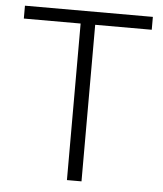

<svg xmlns="http://www.w3.org/2000/svg" viewBox="-51 -743 669 788"><g transform="rotate(5 283.5 -349.0)"><path d="M547 -645H314V0H254V-645H20V-698H547Z"/></g></svg>

Font: IBM Plex Sans Light
Style: Regular
Weight: 300
Designer: Mike Abbink, Paul van der Laan, Pieter van Rosmalen
Foundry: Bold Monday
Version: Version 3.201